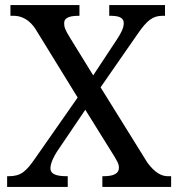

<svg xmlns="http://www.w3.org/2000/svg" viewBox="-20 -734 700 754"><path d="M8 0H246V-42H243C199 -42 178 -51 178 -73C178 -94 193 -122 204 -139L315 -303L414 -144C442 -100 447 -90 447 -75C447 -53 427 -42 387 -42H382V0H652V-42H639C614 -42 588 -56 559 -95L375 -391L520 -600C558 -655 580 -672 619 -672H628V-714H409V-672H412C443 -672 466 -667 466 -643C466 -625 456 -605 441 -582L346 -438L256 -584C234 -619 232 -629 232 -643C232 -659 243 -672 289 -672H292V-714H21V-672H34C64 -672 96 -657 120 -619L285 -351L118 -112C82 -60 62 -42 14 -42H8Z"/></svg>

Font: Noto Serif
Style: Regular
Weight: 400
Designer: Monotype Design Team
Foundry: Monotype Imaging Inc.
Version: Version 2.015